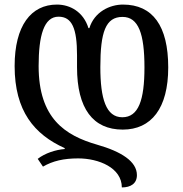

<svg xmlns="http://www.w3.org/2000/svg" viewBox="-20 -568 801 840"><path d="M517 -1C642 -1 716 -94 716 -273C716 -455 648 -548 518 -548C460 -548 393 -516 371 -445H367C345 -516 287 -548 229 -548C116 -548 44 -456 44 -279C44 -82 130 20 263 80V84C224 87 177 102 145 127L168 161C211 136 259 125 322 125C412 125 513 166 513 252C552 252 579 235 579 198C579 138 510 95 405 65C266 25 149 -49 149 -279C149 -412 172 -495 236 -495C295 -495 317 -444 317 -326V-274C317 -93 387 -1 517 -1ZM516 -494C586 -494 612 -420 612 -273C612 -130 586 -55 515 -55C444 -55 419 -136 419 -274C419 -428 442 -494 516 -494Z"/></svg>

Font: Noto Serif Georgian Condensed Medium
Style: Regular
Weight: 500
Width: 3
Designer: Monotype Design Team, Akaki Razmadze
Foundry: Google LLC
Version: Version 2.003